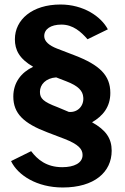

<svg xmlns="http://www.w3.org/2000/svg" viewBox="-20 -753 554 851"><path d="M258 78C398 78 475 10 475 -85C475 -140 449 -177 388 -211C436 -239 469 -279 469 -341C469 -419 422 -465 310 -508L232 -538C199 -551 176 -569 176 -593C176 -624 205 -644 252 -644C304 -644 339 -612 368 -579L458 -623C428 -680 350 -733 248 -733C123 -733 46 -666 46 -579C46 -532 65 -493 127 -457C74 -432 39 -387 39 -325C39 -250 85 -206 191 -166L267 -137C328 -113 346 -92 346 -66C346 -30 308 -12 256 -12C186 -12 146 -46 118 -83L29 -39C59 24 144 78 258 78ZM285 -257 235 -278C171 -302 157 -317 157 -346C157 -378 183 -407 229 -410L273 -393C328 -372 347 -350 349 -322C353 -285 325 -253 285 -257Z"/></svg>

Font: United Sans
Style: Bold
Weight: 700
Designer: Pablo Impallari, Rodrigo Fuenzalida (Modified by Dan O. Williams)
Version: Version 1.000;PS 001.000;hotconv 1.0.88;makeotf.lib2.5.64775